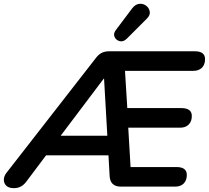

<svg xmlns="http://www.w3.org/2000/svg" viewBox="-52 -972 1088 1000"><path d="M21 8Q-6 8 -19 -4.5Q-32 -17 -32 -35.5Q-32 -54 -19 -71L449 -672Q463 -690 479.5 -697.5Q496 -705 518 -705H962Q1016 -705 1016 -664Q1016 -635 999.5 -619Q983 -603 955 -603H599L611 -409H893Q947 -409 947 -368Q947 -339 930.5 -323Q914 -307 887 -307H616L628 -102H867Q921 -102 921 -61Q921 -33 905 -16.5Q889 0 860 0H578Q522 0 519 -55L513 -163H188L85 -26Q60 8 21 8ZM488 -562 264 -265H507L490 -562ZM609 -771Q591 -753 572 -757.5Q553 -762 545 -779Q537 -796 551 -815L636 -928Q653 -950 673.5 -952Q694 -954 709.5 -942Q725 -930 728 -911.5Q731 -893 713 -875Z"/></svg>

Font: Nunito
Style: Bold Italic
Weight: 700
Italic angle: -9°
Designer: Vernon Adams
Foundry: Vernon Adams
Version: Version 3.601; ttfautohint (v1.8.2.53-6de2)